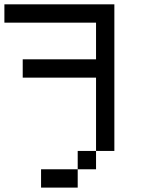

<svg xmlns="http://www.w3.org/2000/svg" viewBox="-20 -853 707 873"><path d="M0 -750V-833.3H500V-166.7H416.7V-500H83.3V-583.3H416.7V-750ZM166.7 0V-83.3H333.3V0ZM333.3 -83.3V-166.7H416.7V-83.3Z"/></svg>

Font: Galmuri11 Condensed
Style: Regular
Weight: 400
Width: 3
Designer: Lee Minseo (quiple)
Version: Version 2.399;hotconv 1.1.1;makeotfexe 2.6.0 DEVELOPMENT